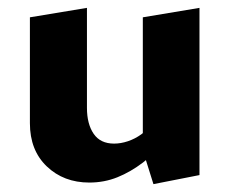

<svg xmlns="http://www.w3.org/2000/svg" viewBox="-20 -456 583 488"><path d="M207 8Q142 8 99 -33Q56 -74 56 -143V-412L201 -436V-182Q201 -141 218 -116Q235 -91 270 -91Q287 -91 305 -97Q323 -103 339 -114.5Q355 -126 366 -142L403 -101Q375 -67 343.5 -43Q312 -19 278.5 -5.5Q245 8 207 8ZM370 12 343 -74V-412L487 -436V-11Z"/></svg>

Font: Ysabeau ExtraBold
Style: Regular
Weight: 800
Designer: Christian Thalmann (Catharsis Fonts)
Version: Version 2.002